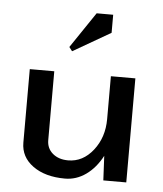

<svg xmlns="http://www.w3.org/2000/svg" viewBox="-45 -580 529 625"><g transform="rotate(5 220.0 -267.5)"><path d="M177 -410 167 -423 246 -540H300V-481ZM45 -340H125V-115Q125 -88 144.5 -71.5Q164 -55 195 -55Q243 -55 276.5 -97.5Q310 -140 310 -200V-340H390V0H315L311 -80Q290 -40 258.5 -17.5Q227 5 190 5Q125 5 85 -24Q45 -53 45 -100Z"/></g></svg>

Font: Glametrix
Style: Bold
Weight: 700
Designer: gluk
Foundry: gluk
Version: Version 0.40